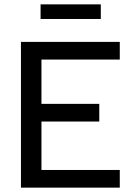

<svg xmlns="http://www.w3.org/2000/svg" viewBox="-20 -860 607 880"><path d="M166 -773V-840H442V-773ZM76 0V-668H529V-587H170V-384H435V-303H170V-81H529V0Z"/></svg>

Font: Atkinson Hyperlegible Pro
Style: Regular
Weight: 400
Designer: Elliott Scott, Megan Eiswerth, Linus Boman, Theodore Petrosky, Jacob Perez
Foundry: Braille Institute
Version: Version 1.5.1